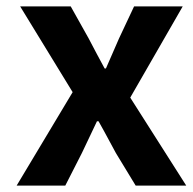

<svg xmlns="http://www.w3.org/2000/svg" viewBox="-20 -580 602 600"><path d="M32 0 207 -292 43 -560H201L257 -460Q282 -412 307 -366H311Q318 -381 331.5 -413Q345 -445 352 -460L399 -560H551L387 -275L562 0H404L342 -102Q336 -113 325 -133.5Q314 -154 305 -170.5Q296 -187 288 -201H283Q276 -187 236 -102L184 0Z"/></svg>

Font: NotoSansHansBold
Style: Bold
Weight: 700
Designer: Ryoko NISHIZUKA  (kana & ideographs); Paul D. Hunt (Latin, Greek & Cyrillic); Wenlong ZHANG  (bopomofo); Sandoll Communi
Foundry: Adobe Systems Incorporated
Version: Version 1.00;December 8, 2021;FontCreator 13.0.0.2675 64-bit